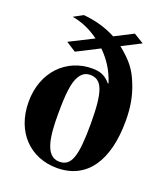

<svg xmlns="http://www.w3.org/2000/svg" viewBox="-131 -781 762 885"><g transform="rotate(20 250.0 -338.5)"><path d="M427 -661 378 -691 288 -645C238 -671 189 -685 128 -691L82 -666C132 -657 172 -639 215 -608L98 -549L146 -518L256 -574C297 -533 323 -492 342 -435L340 -432C314 -462 291 -473 249 -473C122 -473 25 -375 25 -229C25 -80 121 14 251 14C399 14 476 -104 476 -298C476 -366 466 -419 445 -471C421 -532 396 -564 335 -614ZM329 -230C329 -69 310 -17 252 -17C180 -17 172 -120 172 -221C172 -323 179 -377 197 -408C209 -430 226 -442 250 -442C309 -442 329 -389 329 -230Z"/></g></svg>

Font: XITS Math
Style: Bold
Weight: 700
Designer: MicroPress Inc., with final additions and corrections provided by Coen Hoffman, Elsevier (retired)
Version: Version 1.105